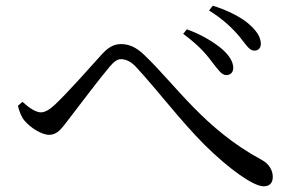

<svg xmlns="http://www.w3.org/2000/svg" viewBox="-20 -722 1040 675"><path d="M724 -506C746 -478 759 -458 775 -458C789 -458 799 -466 800 -481C801 -503 787 -527 759 -551C732 -573 692 -599 637 -619L624 -603C674 -566 701 -537 724 -506ZM823 -592C846 -563 857 -544 874 -544C889 -544 897 -554 897 -568C897 -592 881 -616 851 -641C826 -661 786 -684 728 -702L715 -685C764 -655 799 -621 823 -592ZM43 -350C48 -330 55 -311 66 -298C87 -273 126 -248 153 -248C181 -248 196 -269 221 -302C259 -351 330 -446 366 -488C381 -506 393 -514 405 -514C420 -514 437 -508 456 -489C534 -405 614 -298 699 -213C784 -129 870 -67 907 -67C929 -67 939 -80 939 -100C939 -123 926 -146 900 -160C699 -268 597 -424 489 -527C458 -558 431 -567 405 -567C379 -567 359 -554 338 -531C300 -489 218 -396 172 -353C154 -336 137 -327 124 -327C106 -327 83 -342 59 -364Z"/></svg>

Font: Harano Aji Mincho CN
Style: Regular
Weight: 400
Foundry: Masamichi Hosoda
Version: HaranoAjiMinchoCN-Regular version 20230610;ttx 4.39.4